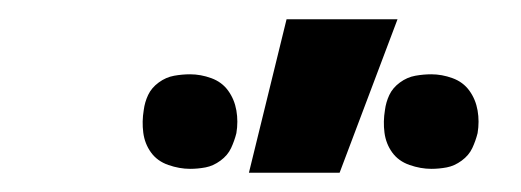

<svg xmlns="http://www.w3.org/2000/svg" viewBox="-20 -779 540 199"><path d="M427 -604Q416 -604 404.5 -608Q393 -612 386.5 -621Q380 -630 378.5 -641.5Q377 -653 379 -665Q380 -673 383.5 -680.5Q387 -688 394.5 -693.5Q402 -699 410.5 -700.5Q419 -702 427 -702Q438 -702 449 -698Q460 -694 466.5 -685Q473 -676 475 -664.5Q477 -653 475 -641Q473 -633 469.5 -625.5Q466 -618 458.5 -612.5Q451 -607 443 -605.5Q435 -604 427 -604ZM177 -604Q166 -604 154.5 -608Q143 -612 136.5 -621Q130 -630 128.5 -641.5Q127 -653 129 -665Q130 -673 133.5 -680.5Q137 -688 144.5 -693.5Q152 -699 160.5 -700.5Q169 -702 177 -702Q188 -702 199 -698Q210 -694 216.5 -685Q223 -676 225 -664.5Q227 -653 225 -641Q223 -633 219.5 -625.5Q216 -618 208.5 -612.5Q201 -607 193 -605.5Q185 -604 177 -604ZM238 -600 277 -759H392L332 -600Z"/></svg>

Font: Iosevka Heavy
Style: Italic
Weight: 900
Italic angle: -9°
Monospace: yes
Designer: Belleve Invis
Foundry: Belleve Invis
Version: Version 32.5.0; ttfautohint (v1.8.4)